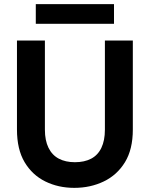

<svg xmlns="http://www.w3.org/2000/svg" viewBox="-20 -896 724 928"><path d="M339 12Q262 12 199 -19Q136 -50 99 -112Q62 -174 62 -270V-700H197V-269Q197 -217 214.5 -181.5Q232 -146 264.5 -129Q297 -112 342 -112Q388 -112 420.5 -129Q453 -146 470 -181.5Q487 -217 487 -269V-700H622V-270Q622 -174 584 -112Q546 -50 481.5 -19Q417 12 339 12ZM153 -781V-876H531V-781Z"/></svg>

Font: DM Sans 9pt
Style: Bold
Weight: 700
Designer: Colophon Foundry, Jonny Pinhorn
Foundry: Colophon Foundry
Version: Version 4.004;gftools[0.9.30]